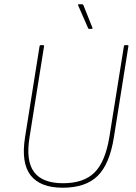

<svg xmlns="http://www.w3.org/2000/svg" viewBox="-20 -866 636 897"><path d="M273 11Q168 11 123 -47Q78 -105 97 -225L165 -651Q166 -655 170 -655H181Q187 -655 186 -651L118 -225Q100 -115 139 -62.5Q178 -10 275 -10Q371 -10 421.5 -60Q472 -110 491 -226L559 -651Q560 -655 564 -655H575Q581 -655 580 -651L512 -224Q492 -99 436 -44Q380 11 273 11ZM397 -731Q392 -731 391 -736L345 -841Q344 -844 345 -845Q346 -846 347 -846H364Q368 -846 370 -841L412 -736Q413 -731 409 -731Z"/></svg>

Font: Sofia Sans Semi Condensed Thin
Style: Italic
Weight: 250
Italic angle: -9°
Version: Version 4.100